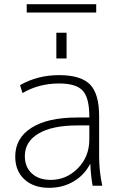

<svg xmlns="http://www.w3.org/2000/svg" viewBox="-20 -890 578 920"><path d="M263 -530Q367 -530 411 -485.5Q455 -441 455 -333V-140Q455 -70 470 0H424Q415 -46 413 -103H411Q384 -51 332.5 -20.5Q281 10 215 10Q141 10 97 -30.5Q53 -71 53 -140Q53 -228 130.5 -277.5Q208 -327 351 -327H408V-332Q408 -421 376.5 -455.5Q345 -490 263 -490Q166 -490 88 -444L76 -482Q160 -530 263 -530ZM250 -610V-733H299V-610ZM108 -830V-870H441V-830ZM99 -142Q99 -90 132.5 -59Q166 -28 223 -28Q298 -28 353 -83.5Q408 -139 408 -222V-289H351Q230 -289 164.5 -250Q99 -211 99 -142Z"/></svg>

Font: Mplus 1p Light
Style: Regular
Weight: 300
Version: Version 1.061